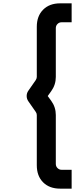

<svg xmlns="http://www.w3.org/2000/svg" viewBox="-20 -917 489 1149"><path d="M408.7 211.9H339.8Q275.9 211.9 238 174.1Q200.2 136.2 200.2 71.8V-228.5Q200.2 -238.8 193.8 -247.6L149.9 -310.5Q139.6 -325.2 139.6 -342.5Q139.6 -359.9 149.9 -374.5L193.8 -437.5Q200.2 -447.8 200.2 -456.5V-756.8Q200.2 -820.8 238 -858.9Q275.9 -897 339.8 -897H408.7V-783.7H348.6Q334 -783.7 324 -773.4Q314 -763.2 314 -748.5V-456.5Q314 -409.7 286.6 -371.6L265.6 -342.3L286.6 -313.5Q314 -275.9 314 -228.5V64Q314 78.6 324.2 88.9Q334.5 99.1 348.6 99.1H408.7Z"/></svg>

Font: Vela Sans Bd
Style: Bold
Weight: 700
Designer: Principal design: Mikhail Sharanda - project Manrope.
Design modification: Ravid Balaliev
Foundry: Mikhail Sharanda
Version: Version 1.001